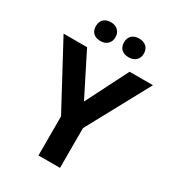

<svg xmlns="http://www.w3.org/2000/svg" viewBox="-215 -1039 1054 1161"><g transform="rotate(30 312.0 -458.5)"><path d="M146 -851.1C146 -810.1 172.4 -786.1 213.9 -786.1C256.3 -786.1 282.7 -812 282.7 -851.1C282.7 -890.6 256.8 -917 213.9 -917C172.4 -917 146 -893.6 146 -851.1ZM342.8 -851.1C342.8 -806.6 372.6 -786.1 411.6 -786.1C453.1 -786.1 481 -811.5 481 -851.1C481 -892.1 454.1 -917 411.6 -917C372.6 -917 342.8 -896.5 342.8 -851.1ZM164.1 -713.9H0L236.8 -272.9V0H387.2V-277.8L624 -713.9H460.9L312 -419.9Z"/></g></svg>

Font: Noto Reveo Sans
Style: Bold
Weight: 700
Designer: Monotype Design team
Foundry: Monotype Imaging Inc.
Version: Version 1.04